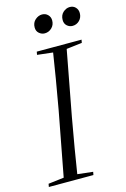

<svg xmlns="http://www.w3.org/2000/svg" viewBox="-127 -902 631 961"><g transform="rotate(-15 188.5 -421.5)"><path d="M182 -748Q166 -748 153 -759Q140 -770 140 -789Q140 -814 156.5 -828.5Q173 -843 192 -843Q210 -843 222 -831Q234 -819 234 -801Q234 -778 218.5 -763Q203 -748 182 -748ZM326 -748Q310 -748 297.5 -759Q285 -770 285 -789Q285 -814 301 -828.5Q317 -843 336 -843Q354 -843 365.5 -831Q377 -819 377 -801Q377 -778 362 -763Q347 -748 326 -748ZM2 0 5 -16 105 -28H130L236 -16L233 0ZM81 0 149 -359Q163 -436 176 -514.5Q189 -593 201 -670H272L204 -308Q190 -231 177 -154Q164 -77 152 0ZM116 -654 119 -670H351L348 -654L247 -642H221Z"/></g></svg>

Font: Source Serif 4 60pt
Style: Italic
Weight: 400
Italic angle: -12°
Version: Version 4.004;hotconv 1.0.116;makeotfexe 2.5.65601